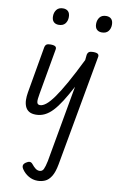

<svg xmlns="http://www.w3.org/2000/svg" viewBox="-131 -861 867 1425"><g transform="rotate(10 302.5 -148.5)"><path d="M258 498Q222 498 191 480Q160 462 140 432Q130 417 132 404.5Q134 392 150 381Q166 370 178 370Q190 370 200 382Q216 402 230 412.5Q244 423 260 423Q281 423 290.5 403.5Q300 384 309 341L412 -237Q377 -171 346.5 -123Q316 -75 287 -44Q258 -13 227 2Q196 17 161 17Q128 17 108.5 4.5Q89 -8 80 -30Q71 -52 70.5 -79Q70 -106 75 -135L136 -486Q140 -503 149.5 -509Q159 -515 179 -515Q206 -515 216 -507Q226 -499 222 -482L162 -141Q153 -94 156.5 -76Q160 -58 179 -58Q200 -58 225.5 -78.5Q251 -99 283 -144Q315 -189 357 -263.5Q399 -338 452 -446L456 -486Q460 -503 470 -509Q480 -515 500 -515Q527 -515 536.5 -507Q546 -499 542 -482L392 351Q381 411 361 443Q341 475 314.5 486.5Q288 498 258 498ZM212 -669Q188 -669 174 -683Q160 -697 160 -725Q160 -754 176 -774.5Q192 -795 225 -795Q249 -795 263 -781Q277 -767 277 -738Q277 -709 261 -689Q245 -669 212 -669ZM537 -669Q513 -669 499 -683Q485 -697 485 -725Q485 -754 501 -774.5Q517 -795 550 -795Q574 -795 588 -781Q602 -767 602 -738Q602 -709 586 -689Q570 -669 537 -669Z"/></g></svg>

Font: Playwrite DE VA
Style: Regular
Weight: 400
Designer: Veronika Burian, José Scaglione
Foundry: TypeTogether
Version: Version 1.002